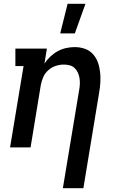

<svg xmlns="http://www.w3.org/2000/svg" viewBox="-20 -776 640 1011"><path d="M311 215 397 -303Q400 -319 400.5 -335Q401 -351 398.5 -366Q396 -381 389.5 -394.5Q383 -408 372.5 -418Q362 -428 347 -432Q332 -436 316 -436Q295 -436 273.5 -429Q252 -422 234.5 -406.5Q217 -391 208 -370.5Q199 -350 195 -329L141 0H33L104 -428H61V-520H227L214 -441Q227 -461 245 -478Q263 -495 284 -506.5Q305 -518 328 -523Q351 -528 373 -528Q401 -528 426 -519.5Q451 -511 468.5 -492Q486 -473 495 -448.5Q504 -424 507 -397.5Q510 -371 508.5 -343.5Q507 -316 502 -288L419 215ZM297 -600 336 -756H430L374 -600Z"/></svg>

Font: Iosevka Etoile Semibold
Style: Italic
Weight: 600
Italic angle: -9°
Designer: Belleve Invis
Foundry: Belleve Invis
Version: Version 22.1.2; ttfautohint (v1.8.4)